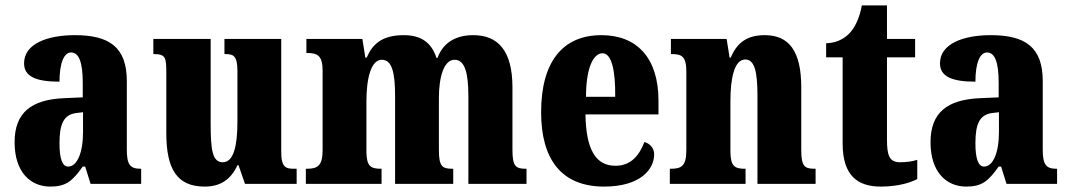

<svg xmlns="http://www.w3.org/2000/svg" viewBox="-20 -680 3950 710"><path d="M166 10C225 10 248 -11 286 -64H295L315 0H502V-56H499C461 -56 449 -72 449 -126V-380C449 -505 385 -550 257 -550C155 -550 69 -518 69 -446C69 -398 111 -378 200 -378C200 -448 217 -486 243 -486C272 -486 286 -449 286 -374V-320L218 -317C95 -312 34 -263 34 -154C34 -42 94 10 166 10ZM232 -64C210 -64 200 -95 200 -150C200 -221 215 -256 262 -262L287 -265V-191C287 -115 265 -64 232 -64Z M737 10C796 10 834 -17 858 -69H862L886 0H1077V-56H1067C1038 -56 1020 -60 1020 -118V-536H810V-480H813C842 -480 858 -475 858 -418V-230C858 -138 843 -80 804 -80C766 -80 759 -123 759 -222V-536H547V-480H550C593 -480 595 -466 595 -409V-188C595 -54 635 10 737 10Z M1111 0H1391V-56H1388C1351 -56 1335 -65 1335 -121V-306C1335 -387 1351 -459 1392 -459C1430 -459 1441 -410 1441 -325V0H1656V-56H1652C1615 -56 1603 -65 1603 -126V-318C1603 -394 1621 -459 1661 -459C1699 -459 1712 -410 1712 -325V0H1927V-56H1924C1887 -56 1875 -65 1875 -126V-357C1875 -492 1822 -550 1730 -550C1658 -550 1616 -516 1598 -466H1594C1575 -524 1536 -550 1473 -550C1392 -550 1357 -516 1336 -467H1331L1320 -536H1113V-484H1116C1153 -484 1173 -475 1173 -419V-124C1173 -65 1152 -56 1115 -56H1111Z M2214 10C2348 10 2399 -54 2399 -109C2399 -133 2383 -149 2363 -155C2344 -105 2313 -67 2256 -67C2184 -67 2147 -125 2145 -257H2415V-308C2415 -466 2335 -550 2204 -550C2062 -550 1981 -453 1981 -265C1981 -91 2056 10 2214 10ZM2255 -322H2147C2147 -426 2173 -483 2208 -483C2241 -483 2256 -423 2255 -322Z M2457 0H2737V-56H2734C2697 -56 2681 -65 2681 -121V-306C2681 -386 2694 -460 2736 -460C2772 -460 2781 -410 2781 -325V0H2996V-56H2992C2955 -56 2943 -65 2943 -126V-357C2943 -492 2897 -550 2808 -550C2735 -550 2703 -515 2682 -467H2678L2667 -536H2461V-480H2465C2501 -480 2518 -471 2518 -416V-124C2518 -65 2499 -56 2461 -56H2457Z M3237 10C3306 10 3352 -7 3372 -18V-89C3354 -83 3331 -80 3308 -80C3269 -80 3260 -105 3260 -163V-468H3364V-536H3260V-660H3167C3159 -616 3144 -585 3129 -566C3113 -545 3082 -521 3035 -520V-468H3096V-149C3096 -31 3151 10 3237 10Z M3553 10C3612 10 3635 -11 3673 -64H3682L3702 0H3889V-56H3886C3848 -56 3836 -72 3836 -126V-380C3836 -505 3772 -550 3644 -550C3542 -550 3456 -518 3456 -446C3456 -398 3498 -378 3587 -378C3587 -448 3604 -486 3630 -486C3659 -486 3673 -449 3673 -374V-320L3605 -317C3482 -312 3421 -263 3421 -154C3421 -42 3481 10 3553 10ZM3619 -64C3597 -64 3587 -95 3587 -150C3587 -221 3602 -256 3649 -262L3674 -265V-191C3674 -115 3652 -64 3619 -64Z"/></svg>

Font: Noto Serif Ethiopic ExtraCondensed Black
Style: Regular
Weight: 900
Width: 2
Designer: Monotype Design Team
Foundry: Monotype Imaging Inc.
Version: Version 2.102